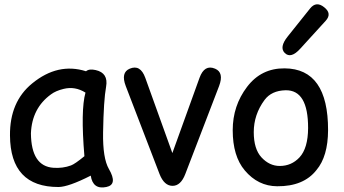

<svg xmlns="http://www.w3.org/2000/svg" viewBox="-20 -823 1564 873"><path d="M246.1 27.3Q26.9 27.8 25.4 -207Q23.9 -359.9 126 -443.4Q243.2 -539.6 371.1 -499Q385.3 -511.2 415 -504.4Q473.6 -491.2 462.4 -428.7Q451.2 -367.7 448.7 -220.7Q446.8 -103.5 475.1 -54.7Q516.6 16.6 463.4 27.3Q402.3 40 392.6 -24.4Q291.5 26.9 246.1 27.3ZM302.7 -70.8Q320.3 -77.1 363.8 -112.8Q346.2 -322.8 368.7 -401.9Q321.3 -431.6 269.5 -418.9Q233.4 -410.2 211.9 -394Q125 -331.1 120.6 -216.3Q122.1 -66.9 223.1 -60.1Q265.6 -57.1 302.7 -70.8Z M569.8 -510.7Q618.2 -531.2 640.6 -469.2L763.7 -127L887.2 -469.2Q909.7 -531.2 958 -510.7Q999.5 -493.2 976.1 -431.6L822.3 -31.2Q801.8 22 764.6 22Q726.6 22 705.6 -31.2L551.8 -431.6Q528.3 -493.2 569.8 -510.7Z M1454.1 -790Q1490.7 -761.2 1460.9 -728.5L1345.2 -601.6Q1302.7 -554.7 1274.9 -582Q1248.5 -607.9 1288.6 -657.7L1390.1 -784.7Q1418 -819.3 1454.1 -790ZM1278.3 -412.6Q1214.4 -411.1 1182.6 -368.2Q1133.8 -301.8 1133.8 -222.2Q1133.8 -145.5 1168.9 -107.4Q1205.1 -68.4 1252 -68.4Q1305.2 -68.4 1341.8 -107.4Q1380.4 -148.9 1380.9 -240.7Q1381.3 -414.6 1278.3 -412.6ZM1274.4 -512.2Q1472.2 -510.7 1471.7 -231Q1471.2 -111.8 1418.9 -49.8Q1360.4 24.9 1240.2 23.9Q1153.3 23.4 1092.8 -48.3Q1038.1 -113.3 1038.1 -231Q1038.1 -342.3 1103.5 -428.2Q1168 -513.2 1274.4 -512.2Z"/></svg>

Font: Comic Relief
Style: Regular
Weight: 400
Designer: Jeff Davis
Foundry: Loudifier
Version: Version 1.0